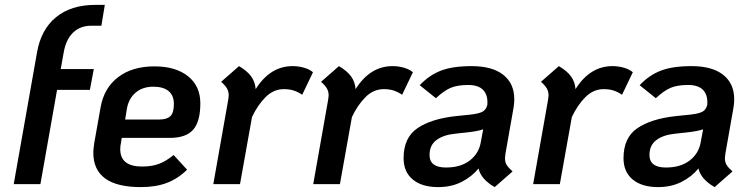

<svg xmlns="http://www.w3.org/2000/svg" viewBox="-20 -752 3070 784"><path d="M240 -537 228 -470H363L347 -385H213L145 0H36L131 -537Q147 -631 208.5 -681.5Q270 -732 368 -732H408L394 -647H353Q307 -647 278 -618.5Q249 -590 240 -537Z M474 -169Q471 -156 471 -143Q471 -72 560 -72Q599 -72 628 -82.5Q657 -93 689 -119L744 -59Q706 -22 661 -5Q616 12 555 12Q361 12 361 -129Q361 -141 365 -169L391 -315Q405 -393 462.5 -437Q520 -481 611 -481Q697 -481 747.5 -441Q798 -401 798 -330Q798 -255 768.5 -222Q739 -189 674 -189H477ZM498 -307 491 -264H630Q661 -264 675.5 -277.5Q690 -291 690 -328Q690 -362 668.5 -380Q647 -398 606 -398Q562 -398 533.5 -373.5Q505 -349 498 -307Z M1258 -457 1214 -365Q1198 -376 1180.5 -382Q1163 -388 1139 -388Q1097 -388 1064.5 -355.5Q1032 -323 1009 -274L960 0H851L912 -345Q914 -357 914 -362Q914 -378 907 -390.5Q900 -403 883 -418L956 -482Q990 -462 1006 -439.5Q1022 -417 1024 -388Q1083 -482 1175 -482Q1199 -482 1221.5 -475.5Q1244 -469 1258 -457Z M1666 -457 1622 -365Q1606 -376 1588.5 -382Q1571 -388 1547 -388Q1505 -388 1472.5 -355.5Q1440 -323 1417 -274L1368 0H1259L1320 -345Q1322 -357 1322 -362Q1322 -378 1315 -390.5Q1308 -403 1291 -418L1364 -482Q1398 -462 1414 -439.5Q1430 -417 1432 -388Q1491 -482 1583 -482Q1607 -482 1629.5 -475.5Q1652 -469 1666 -457Z M2044 -125Q2042 -111 2042 -106Q2042 -90 2049 -78.5Q2056 -67 2073 -52L2000 12Q1944 -20 1934 -64Q1906 -30 1864.5 -9Q1823 12 1769 12Q1703 12 1665.5 -19Q1628 -50 1628 -106Q1628 -190 1684.5 -228.5Q1741 -267 1842 -278L1901 -284Q1936 -288 1950.5 -296Q1965 -304 1970 -324Q1973 -363 1953.5 -384Q1934 -405 1892 -405Q1847 -405 1819.5 -393Q1792 -381 1760 -351L1694 -404Q1731 -444 1779 -463Q1827 -482 1906 -482Q1990 -482 2035 -446.5Q2080 -411 2080 -347Q2080 -330 2077 -312ZM1943 -170 1953 -224Q1931 -216 1884 -211L1838 -206Q1790 -201 1762 -180Q1734 -159 1734 -119Q1734 -68 1801 -68Q1861 -68 1898 -96.5Q1935 -125 1943 -170Z M2564 -457 2520 -365Q2504 -376 2486.5 -382Q2469 -388 2445 -388Q2403 -388 2370.5 -355.5Q2338 -323 2315 -274L2266 0H2157L2218 -345Q2220 -357 2220 -362Q2220 -378 2213 -390.5Q2206 -403 2189 -418L2262 -482Q2296 -462 2312 -439.5Q2328 -417 2330 -388Q2389 -482 2481 -482Q2505 -482 2527.5 -475.5Q2550 -469 2564 -457Z M2942 -125Q2940 -111 2940 -106Q2940 -90 2947 -78.5Q2954 -67 2971 -52L2898 12Q2842 -20 2832 -64Q2804 -30 2762.5 -9Q2721 12 2667 12Q2601 12 2563.5 -19Q2526 -50 2526 -106Q2526 -190 2582.5 -228.5Q2639 -267 2740 -278L2799 -284Q2834 -288 2848.5 -296Q2863 -304 2868 -324Q2871 -363 2851.5 -384Q2832 -405 2790 -405Q2745 -405 2717.5 -393Q2690 -381 2658 -351L2592 -404Q2629 -444 2677 -463Q2725 -482 2804 -482Q2888 -482 2933 -446.5Q2978 -411 2978 -347Q2978 -330 2975 -312ZM2841 -170 2851 -224Q2829 -216 2782 -211L2736 -206Q2688 -201 2660 -180Q2632 -159 2632 -119Q2632 -68 2699 -68Q2759 -68 2796 -96.5Q2833 -125 2841 -170Z"/></svg>

Font: KoHo SemiBold
Style: Italic
Weight: 600
Italic angle: -10°
Version: Version 1.000; ttfautohint (v1.6)